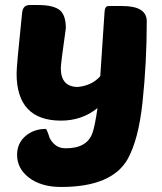

<svg xmlns="http://www.w3.org/2000/svg" viewBox="-20 -734 644 764"><path d="M379 -431Q385 -518 396 -686Q397 -710 412 -710H467Q564 -710 564 -649Q564 -486 547 -326Q531 -178 488 -101Q425 10 223 10Q143 10 94 -28Q48 -64 48 -118Q48 -165 83 -194Q116 -221 162 -221Q166 -221 178 -184Q200 -144 240 -144Q326 -143 348 -205Q358 -234 368 -304Q306 -254 223 -254Q46 -254 46 -442Q46 -472 68 -683Q71 -714 98 -714H132Q196 -714 221 -691Q242 -670 242 -622Q222 -481 222 -463Q222 -388 290 -388Q347 -394 379 -431Z"/></svg>

Font: PoetsenOne
Style: Regular
Weight: 400
Designer: Rodrigo Fuenzalida, Pablo Impallari
Foundry: Pablo Impallari, Rodrigo Fuenzalida
Version: Version 1.000